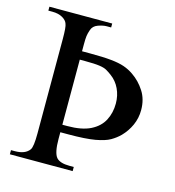

<svg xmlns="http://www.w3.org/2000/svg" viewBox="-101 -747 757 832"><g transform="rotate(15 278.0 -331.0)"><path d="M518.6 -332Q518.6 -295.9 504.2 -263.9Q489.7 -231.9 465.8 -207.5Q448.7 -190.4 426 -177.2Q403.3 -164.1 360.6 -156.5Q317.9 -148.9 239.7 -148.9H205.1V-119.1Q205.1 -56.6 222.2 -36.6Q238.8 -18.6 280.3 -18.6H300.3V0H18.6V-18.6H35.6Q82.5 -18.6 101.1 -44.9Q110.8 -59.1 110.8 -117.7V-542Q110.8 -596.2 105 -608.9Q100.6 -623.5 82.3 -634Q64 -644.5 36.6 -644.5H18.6V-662.1H300.3V-644.5H280.3Q264.2 -644.5 242.2 -636.7Q220.2 -628.9 213.9 -608.9Q208.5 -593.3 206.8 -581.1Q205.1 -568.8 205.1 -544.4V-512.2H241.7Q300.3 -512.2 336.2 -508.5Q372.1 -504.9 395.3 -496.8Q418.5 -488.8 439 -474.6Q472.7 -451.7 495.6 -416Q518.6 -380.4 518.6 -332ZM405.3 -331.1Q405.3 -366.7 391.1 -396.7Q377 -426.8 350.1 -446.3Q337.4 -455.6 326.4 -461.9Q315.4 -468.3 293.9 -471.4Q272.5 -474.6 228 -474.6H205.1V-182.6H227.1Q292 -182.6 331.1 -202.1Q370.1 -221.7 387.7 -255.4Q405.3 -289.1 405.3 -331.1Z"/></g></svg>

Font: BabelStone Roman
Style: Regular
Weight: 400
Designer: Walt Agee, Victor Gaultney, Peter Martin, Debbi Hosken, Becca Hirsbrunner (SIL); Andrew West (BabelStone)
Foundry: BabelStone
Version: Version 16.000